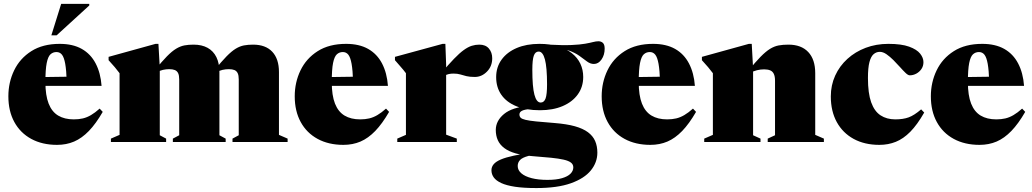

<svg xmlns="http://www.w3.org/2000/svg" viewBox="-20 -738 5365 998"><path d="M290.5 -510Q358.5 -510 405 -483.8Q451.5 -457.5 477.2 -408.2Q503 -359 508 -291.5H170V-337L424 -340.5L327 -312.5Q325 -373 319 -406.5Q313 -440 302 -453.8Q291 -467.5 273.5 -467.5Q255.5 -467.5 242.5 -455.8Q229.5 -444 222.8 -410.5Q216 -377 216 -311Q216 -242 232.8 -199.5Q249.5 -157 282.5 -137.2Q315.5 -117.5 363.5 -117.5Q389.5 -117.5 410.8 -122.5Q432 -127.5 453 -139.8Q474 -152 498 -173.5L514 -156.5Q478.5 -95 442 -57.2Q405.5 -19.5 365.2 -2.2Q325 15 276.5 15Q199.5 15 142.5 -16Q85.5 -47 54.5 -103.8Q23.5 -160.5 23.5 -237.5Q23.5 -310 53.5 -372.2Q83.5 -434.5 143 -472.2Q202.5 -510 290.5 -510ZM247 -554.5 298 -718H444V-709.5L274.5 -554.5Z M810.5 -386.5V-35L843.5 -17.5V0H556.5V-17.5L601.5 -37V-357.5Q592 -370.5 576.5 -389Q561 -407.5 544.5 -425V-442.5L788.5 -510H803.5ZM1120.5 -363.5V-35L1153 -17.5V0H878.5V-17.5L911.5 -35V-325Q911.5 -346 906 -357.5Q900.5 -369 889 -373.8Q877.5 -378.5 860 -378.5Q843.5 -378.5 826.8 -374.8Q810 -371 789 -360L784.5 -372.5Q821 -418 847.5 -445Q874 -472 895.8 -485Q917.5 -498 938.5 -502Q959.5 -506 986 -506Q1029 -506 1059 -489.5Q1089 -473 1104.8 -441Q1120.5 -409 1120.5 -363.5ZM1430 -363.5V-37L1475 -17.5V0H1188.5V-17.5L1221 -35V-325Q1221 -346 1215.5 -357.5Q1210 -369 1198.8 -373.8Q1187.5 -378.5 1169.5 -378.5Q1153 -378.5 1136.5 -374.8Q1120 -371 1098.5 -360L1094.5 -372.5Q1131 -418 1157.5 -445Q1184 -472 1205.5 -485Q1227 -498 1248.2 -502Q1269.5 -506 1295.5 -506Q1360.5 -506 1395.2 -469Q1430 -432 1430 -363.5Z M1779 -510Q1847 -510 1893.5 -483.8Q1940 -457.5 1965.8 -408.2Q1991.5 -359 1996.5 -291.5H1658.5V-337L1912.5 -340.5L1815.5 -312.5Q1813.5 -373 1807.5 -406.5Q1801.5 -440 1790.5 -453.8Q1779.5 -467.5 1762 -467.5Q1744 -467.5 1731 -455.8Q1718 -444 1711.2 -410.5Q1704.5 -377 1704.5 -311Q1704.5 -242 1721.2 -199.5Q1738 -157 1771 -137.2Q1804 -117.5 1852 -117.5Q1878 -117.5 1899.2 -122.5Q1920.5 -127.5 1941.5 -139.8Q1962.5 -152 1986.5 -173.5L2002.5 -156.5Q1967 -95 1930.5 -57.2Q1894 -19.5 1853.8 -2.2Q1813.5 15 1765 15Q1688 15 1631 -16Q1574 -47 1543 -103.8Q1512 -160.5 1512 -237.5Q1512 -310 1542 -372.2Q1572 -434.5 1631.5 -472.2Q1691 -510 1779 -510Z M2471.5 -506Q2504 -506 2521.2 -485.8Q2538.5 -465.5 2538.5 -435Q2538.5 -393.5 2511.2 -365.8Q2484 -338 2448 -338Q2421.5 -338 2404.5 -342.2Q2387.5 -346.5 2372.8 -351Q2358 -355.5 2337.5 -355.5Q2323.5 -355.5 2312.5 -353Q2301.5 -350.5 2292.5 -345Q2283.5 -339.5 2273.5 -329.5L2270.5 -354.5Q2311 -402.5 2339.8 -432.2Q2368.5 -462 2390.8 -478Q2413 -494 2432.2 -500Q2451.5 -506 2471.5 -506ZM2299 -402V-38L2354.5 -17.5V0H2045V-17.5L2090 -37V-357.5Q2083 -367 2076.5 -374.8Q2070 -382.5 2060 -394Q2050 -405.5 2033 -425V-442.5L2280.5 -510H2295Z M2768 239.5Q2702 239.5 2657.2 232.8Q2612.5 226 2585.5 213.5Q2558.5 201 2546.5 184.2Q2534.5 167.5 2534.5 147Q2534.5 129.5 2546 115.8Q2557.5 102 2583.2 91Q2609 80 2652 70.8Q2695 61.5 2759 53H2817L2816.5 58Q2758.5 64 2726.8 72.5Q2695 81 2683 93.8Q2671 106.5 2671 125Q2671 146.5 2689.8 162.8Q2708.5 179 2743.2 188Q2778 197 2825 197Q2871.5 197 2901.2 188.2Q2931 179.5 2945.5 164.8Q2960 150 2960 132Q2960 116.5 2947.5 107Q2935 97.5 2909.5 91.8Q2884 86 2844.8 82Q2805.5 78 2752 74Q2698.5 70 2661.2 59.5Q2624 49 2601 31.5Q2578 14 2567.5 -9.5Q2557 -33 2557 -63Q2557.5 -110.5 2600 -145.5Q2642.5 -180.5 2729 -187.5L2738 -171.5Q2706.5 -169 2693.2 -162.2Q2680 -155.5 2680 -143Q2680 -132.5 2686.5 -126Q2693 -119.5 2711.8 -115Q2730.5 -110.5 2767 -106.8Q2803.5 -103 2863.5 -98.5Q2925.5 -93.5 2967.8 -81.8Q3010 -70 3036 -50.8Q3062 -31.5 3073.5 -5Q3085 21.5 3085 55.5Q3085 106 3051.2 147.8Q3017.5 189.5 2947.5 214.5Q2877.5 239.5 2768 239.5ZM2786.5 -165Q2714.5 -165 2663.5 -186Q2612.5 -207 2585.8 -245.5Q2559 -284 2559 -337Q2559 -389 2587.2 -428Q2615.5 -467 2666 -488.5Q2716.5 -510 2784 -510Q2839 -510 2881.5 -497Q2924 -484 2953 -461Q2982 -438 2996.8 -406.5Q3011.5 -375 3011.5 -338Q3011.5 -286 2983.2 -247Q2955 -208 2904.5 -186.5Q2854 -165 2786.5 -165ZM2790.5 -205Q2808 -205 2815.8 -226Q2823.5 -247 2823.5 -299.5Q2823.5 -388 2812.5 -429Q2801.5 -470 2780 -470Q2762.5 -470 2754.8 -449Q2747 -428 2747 -375Q2747 -287 2757.8 -246Q2768.5 -205 2790.5 -205ZM2859.5 -484 2833 -506Q2905.5 -502 2950.5 -504Q2995.5 -506 3021.8 -510.8Q3048 -515.5 3063 -519.5Q3078 -523.5 3090.5 -523.5Q3104.5 -523.5 3113.8 -515Q3123 -506.5 3123 -485Q3123 -452.5 3106.8 -429Q3090.5 -405.5 3067 -405.5Q3048.5 -405.5 3031.2 -418.5Q3014 -431.5 2991.8 -447.5Q2969.5 -463.5 2937.8 -475Q2906 -486.5 2859.5 -484Z M3374.5 -510Q3442.5 -510 3489 -483.8Q3535.5 -457.5 3561.2 -408.2Q3587 -359 3592 -291.5H3254V-337L3508 -340.5L3411 -312.5Q3409 -373 3403 -406.5Q3397 -440 3386 -453.8Q3375 -467.5 3357.5 -467.5Q3339.5 -467.5 3326.5 -455.8Q3313.5 -444 3306.8 -410.5Q3300 -377 3300 -311Q3300 -242 3316.8 -199.5Q3333.5 -157 3366.5 -137.2Q3399.5 -117.5 3447.5 -117.5Q3473.5 -117.5 3494.8 -122.5Q3516 -127.5 3537 -139.8Q3558 -152 3582 -173.5L3598 -156.5Q3562.5 -95 3526 -57.2Q3489.5 -19.5 3449.2 -2.2Q3409 15 3360.5 15Q3283.5 15 3226.5 -16Q3169.5 -47 3138.5 -103.8Q3107.5 -160.5 3107.5 -237.5Q3107.5 -310 3137.5 -372.2Q3167.5 -434.5 3227 -472.2Q3286.5 -510 3374.5 -510Z M3894.5 -382.5V-35L3933 -17.5V0H3640.5V-17.5L3685.5 -37V-357.5Q3676 -370.5 3660.5 -389Q3645 -407.5 3628.5 -425V-442.5L3872.5 -510H3887.5ZM3970.5 -17.5 4008.5 -35V-318Q4008.5 -341 4002.2 -354Q3996 -367 3983.5 -372.2Q3971 -377.5 3951.5 -377.5Q3933 -377.5 3914.8 -373Q3896.5 -368.5 3873 -356.5L3868.5 -368.5Q3906 -415 3933 -442.5Q3960 -470 3982.2 -483.8Q4004.5 -497.5 4027 -501.8Q4049.5 -506 4078 -506Q4145 -506 4181.2 -467.5Q4217.5 -429 4217.5 -357.5V-37L4262.5 -17.5V0H3970.5Z M4597.5 -510Q4665.5 -510 4705.5 -495.5Q4745.5 -481 4762.8 -459.2Q4780 -437.5 4780 -415Q4780 -394.5 4769.5 -379.2Q4759 -364 4742.8 -355.2Q4726.5 -346.5 4709 -346.5Q4700 -346.5 4687 -359Q4674 -371.5 4658 -389.5Q4642 -407.5 4624 -425.5Q4606 -443.5 4588 -456Q4570 -468.5 4553 -468.5Q4535 -468.5 4521 -456.5Q4507 -444.5 4499.2 -415Q4491.5 -385.5 4491.5 -332Q4491.5 -253.5 4508.2 -206.5Q4525 -159.5 4557 -138.5Q4589 -117.5 4633.5 -117.5Q4674.5 -117.5 4703.2 -128Q4732 -138.5 4768 -169.5L4784 -153Q4748 -90 4711.8 -53.2Q4675.5 -16.5 4636.2 -0.8Q4597 15 4551 15Q4474 15 4417.2 -16Q4360.5 -47 4329.5 -103.5Q4298.5 -160 4298.5 -237Q4298.5 -295 4321.2 -345Q4344 -395 4384.8 -432Q4425.5 -469 4479.8 -489.5Q4534 -510 4597.5 -510Z M5085.5 -510Q5153.5 -510 5200 -483.8Q5246.5 -457.5 5272.2 -408.2Q5298 -359 5303 -291.5H4965V-337L5219 -340.5L5122 -312.5Q5120 -373 5114 -406.5Q5108 -440 5097 -453.8Q5086 -467.5 5068.5 -467.5Q5050.5 -467.5 5037.5 -455.8Q5024.5 -444 5017.8 -410.5Q5011 -377 5011 -311Q5011 -242 5027.8 -199.5Q5044.5 -157 5077.5 -137.2Q5110.5 -117.5 5158.5 -117.5Q5184.5 -117.5 5205.8 -122.5Q5227 -127.5 5248 -139.8Q5269 -152 5293 -173.5L5309 -156.5Q5273.5 -95 5237 -57.2Q5200.5 -19.5 5160.2 -2.2Q5120 15 5071.5 15Q4994.5 15 4937.5 -16Q4880.5 -47 4849.5 -103.8Q4818.5 -160.5 4818.5 -237.5Q4818.5 -310 4848.5 -372.2Q4878.5 -434.5 4938 -472.2Q4997.5 -510 5085.5 -510Z"/></svg>

Font: Newsreader 60pt ExtraBold
Style: Regular
Weight: 800
Designer: Hugues Gentile
Foundry: Production Type
Version: Version 1.003